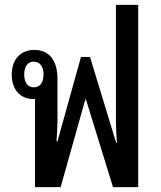

<svg xmlns="http://www.w3.org/2000/svg" viewBox="-20 -765 657 785"><path d="M123 0H228L327 -352H329V-362L330 -363L442 0H545V-745H454V-271C454 -243 456 -212 458 -181H455L348 -532H311L215 -187H211C213 -216 215 -245 215 -271V-443C215 -519 180 -561 121 -561C62 -561 28 -520 28 -460C28 -399 63 -360 116 -360C119 -360 121 -360 123 -360ZM118 -408C92 -408 79 -429 79 -461C79 -491 92 -513 118 -513C144 -513 158 -491 158 -461C158 -428 144 -408 118 -408Z"/></svg>

Font: Noto Sans Thai Looped Condensed Medium
Style: Regular
Weight: 500
Width: 3
Designer: Sasikarn Vongin, Ben Mitchell
Foundry: The Fontpad Ltd
Version: Version 1.001